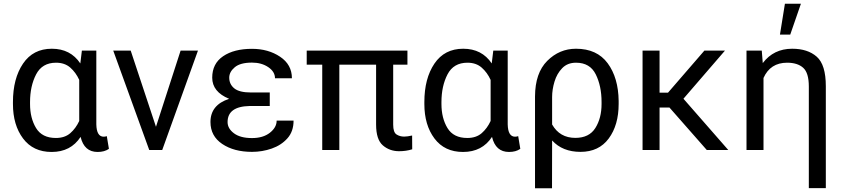

<svg xmlns="http://www.w3.org/2000/svg" viewBox="-20 -797 4481 1020"><path d="M558.6 -6.3Q535.2 10.3 498.5 10.3Q427.2 10.3 408.2 -69.8Q356 10.3 254.4 10.3Q156.2 10.3 102.5 -61.3Q48.8 -132.8 48.8 -244.6V-254.9Q48.8 -379.9 102.3 -459Q155.8 -538.1 255.4 -538.1Q354.5 -538.1 406.7 -460L415 -528.3H491.7V-136.2Q493.2 -70.8 530.8 -70.8Q538.6 -70.8 547.4 -73.7ZM139.6 -244.6Q139.6 -169.4 171.6 -116.7Q203.6 -64 276.9 -64Q324.2 -64 353.5 -89.6Q382.8 -115.2 400.9 -154.3V-372.6Q382.8 -412.1 353.3 -438Q323.7 -463.9 277.8 -463.9Q204.1 -463.9 171.9 -401.9Q139.6 -339.8 139.6 -254.4Z M1031.7 -528.3 841.8 0H772.9L581.5 -528.3H674.3L808.6 -123.5L939.5 -528.3Z M1413.1 -305.7V-233.9H1306.2Q1189 -231.4 1189 -148.4Q1189 -114.3 1222.9 -88.9Q1256.8 -63.5 1318.8 -63.5Q1377.9 -63.5 1413.8 -91.8Q1449.7 -120.1 1449.7 -156.2H1539.6Q1539.6 -98.6 1506.8 -62Q1474.1 -25.4 1423.6 -7.8Q1373 9.8 1318.8 9.8Q1223.1 9.8 1160.6 -32.2Q1098.1 -74.2 1098.1 -148.9Q1098.1 -239.7 1197.3 -272Q1107.4 -309.1 1107.4 -384.3Q1107.4 -459 1165.3 -498.3Q1223.1 -537.6 1318.8 -537.6Q1405.3 -537.6 1468 -495.6Q1530.8 -453.6 1530.8 -381.3H1440.9Q1440.9 -416 1405.3 -440.2Q1369.6 -464.4 1318.8 -464.4Q1256.3 -464.4 1227.1 -439.7Q1197.8 -415 1197.8 -384.3Q1197.8 -349.6 1224.6 -327.6Q1251.5 -305.7 1313 -305.7Z M1609.4 -453.6V-528.3H2144.5V-453.6H2068.8V-134.8Q2068.8 -94.2 2086.4 -82.8Q2104 -71.3 2127 -71.3Q2144 -71.3 2169.4 -77.1L2169.9 -3.9Q2137.7 6.3 2100.1 6.3Q2049.8 6.3 2013.9 -24.7Q1978 -55.7 1978 -135.3V-453.6H1782.7V0H1691.9V-453.6Z M2744.1 -6.3Q2720.7 10.3 2684.1 10.3Q2612.8 10.3 2593.8 -69.8Q2541.5 10.3 2439.9 10.3Q2341.8 10.3 2288.1 -61.3Q2234.4 -132.8 2234.4 -244.6V-254.9Q2234.4 -379.9 2287.8 -459Q2341.3 -538.1 2440.9 -538.1Q2540 -538.1 2592.3 -460L2600.6 -528.3H2677.2V-136.2Q2678.7 -70.8 2716.3 -70.8Q2724.1 -70.8 2732.9 -73.7ZM2325.2 -244.6Q2325.2 -169.4 2357.2 -116.7Q2389.2 -64 2462.4 -64Q2509.8 -64 2539.1 -89.6Q2568.4 -115.2 2586.4 -154.3V-372.6Q2568.4 -412.1 2538.8 -438Q2509.3 -463.9 2463.4 -463.9Q2389.6 -463.9 2357.4 -401.9Q2325.2 -339.8 2325.2 -254.4Z M3064 9.8Q2968.3 9.8 2913.1 -50.8L2912.6 203.1H2822.3V-284.7Q2822.8 -409.2 2887.2 -473.6Q2951.7 -538.1 3040 -538.1Q3151.4 -538.1 3208.3 -460.9Q3265.1 -383.8 3266.6 -260.7V-244.6Q3266.6 -132.8 3214.1 -61.5Q3161.6 9.8 3064 9.8ZM2913.1 -135.7Q2953.6 -64.5 3036.6 -64.5Q3109.9 -64.5 3142.8 -116.9Q3175.8 -169.4 3175.8 -244.6V-254.9Q3175.8 -339.8 3145 -401.9Q3114.3 -463.9 3040 -463.9Q2994.6 -463.9 2966.6 -434.8Q2938.5 -405.8 2925.8 -363.5Q2913.1 -321.3 2913.1 -281.7Z M3734.9 0 3536.6 -225.6H3483.9V0H3393.6V-528.3H3483.9V-304.7H3528.8L3722.2 -528.3H3831.5L3610.8 -272.5L3849.1 0Z M4367.2 202.6H4276.9V-337.4Q4276.9 -410.2 4246.8 -437Q4216.8 -463.9 4161.6 -463.9Q4072.3 -463.9 4036.1 -382.8V0H3945.8V-528.3H4026.9L4032.2 -461.9Q4089.8 -538.1 4188.5 -538.1Q4271 -538.1 4319.1 -495.6Q4367.2 -453.1 4367.2 -338.9ZM4123.5 -613.3 4149.9 -777.3H4234.9L4178.2 -613.3Z"/></svg>

Font: Roboto21382017
Style: Regular
Weight: 400
Designer: Christian Robertson
Foundry: Google
Version: Version 2.138; 2017